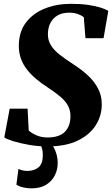

<svg xmlns="http://www.w3.org/2000/svg" viewBox="-20 -774 601 1030"><path d="M234.5 11.5Q184.5 11.5 135.5 3Q86.5 -5.5 50.5 -16.8Q14.5 -28 3 -37L32 -191H128L134 -74Q148.5 -60 175.5 -48.2Q202.5 -36.5 235 -36.5Q268 -36.5 291.5 -44.8Q315 -53 329.5 -68.5Q344 -84 351 -104.8Q358 -125.5 358 -151Q358 -181 345.5 -205.5Q333 -230 305.5 -253.8Q278 -277.5 233 -307Q201.5 -327.5 174 -350.5Q146.5 -373.5 125.5 -400Q104.5 -426.5 92.8 -458.2Q81 -490 81 -527.5Q81 -602.5 119 -652.8Q157 -703 220.5 -728.2Q284 -753.5 361 -753.5Q413 -753.5 452.2 -747.8Q491.5 -742 518.8 -733.5Q546 -725 561 -716L535.5 -569H438.5L429.5 -681.5Q417 -692 396.8 -699Q376.5 -706 350 -706Q315 -706 289.8 -691.8Q264.5 -677.5 250.8 -651.5Q237 -625.5 237 -590Q237 -558.5 252 -533Q267 -507.5 298 -482.5Q329 -457.5 376.5 -427Q417 -401 450.8 -370Q484.5 -339 505.2 -300.8Q526 -262.5 526 -214.5Q526 -153 493.5 -101.8Q461 -50.5 396.5 -19.5Q332 11.5 234.5 11.5ZM221 -17 247 -15Q263 3 276.2 33.8Q289.5 64.5 289.5 100.5Q289.5 136.5 273.8 167.5Q258 198.5 226.8 217.5Q195.5 236.5 148 236.5Q127 236.5 105 231.5Q83 226.5 68 216.5L79 132Q87.5 136.5 100.8 139.8Q114 143 129 143Q164 142 186.2 124Q208.5 106 209.5 64Q210.5 35 203 15.8Q195.5 -3.5 190 -15Z"/></svg>

Font: Merriweather 72pt Black
Style: Italic
Weight: 900
Italic angle: -7.8°
Version: Version 2.101